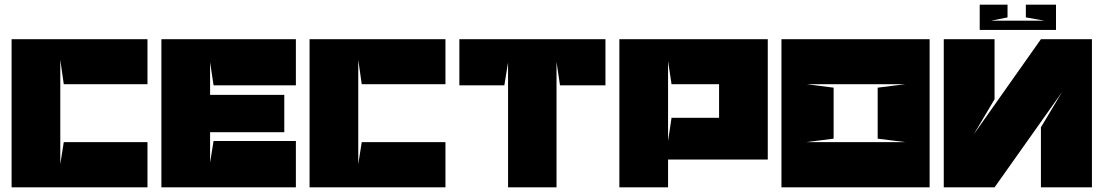

<svg xmlns="http://www.w3.org/2000/svg" viewBox="-20 -808 4760 828"><path d="M240 -550 255 -445H616V-639H30V0H616V-195H255L240 -100V-550Z M901 -200 886 -107V-238H1206V-399H886V-540L901 -440H1256V-639H676V0H1256V-200H901Z M1525 -550 1540 -445H1901V-639H1315V0H1901V-195H1540L1525 -100V-550Z M2171 0H2380V-541L2395 -440H2591V-639H1961V-440H2155L2171 -539V0Z M2861 -545 2876 -445H3064H3081V-300H3064H2876L2861 -200ZM2861 -120H3291V-639H2651V0H2861Z M3458 -445H3885L3765 -430V-210L3885 -195H3456L3575 -210V-430L3458 -445ZM3989 0V-639H3350V0H3989Z M4269 -380V-639H4050V0H4269L4560 -411L4469 -259V0H4689V-639H4469L4179 -228ZM4325 -733V-788H4205V-679H4534V-788H4404V-733L4483 -719H4255Z"/></svg>

Font: Banana Brick
Style: Regular
Weight: 400
Designer: artmaker
Foundry: artmaker
Version: Version 4.000 2011 initial release